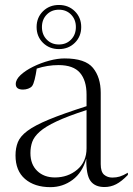

<svg xmlns="http://www.w3.org/2000/svg" viewBox="-20 -762 548 792"><path d="M411 9.5Q371.5 9.5 353.2 -15.8Q335 -41 336 -108Q320 -50.5 279.5 -20.2Q239 10 188 10Q122.5 10 83.2 -23.8Q44 -57.5 44 -121Q44 -151.5 53.8 -175.8Q63.5 -200 93.2 -222.2Q123 -244.5 181.5 -268.8Q240 -293 337 -324V-372Q337 -430 309.8 -461.8Q282.5 -493.5 221.5 -493.5Q175.5 -493.5 131.5 -479Q128 -454.5 123 -434.2Q118 -414 112 -406.5Q106.5 -400 96 -396.2Q85.5 -392.5 75 -392.5Q45 -392.5 45 -415.5Q45 -434 65.2 -452.8Q85.5 -471.5 117 -487Q148.5 -502.5 183 -511.8Q217.5 -521 246.5 -521Q331.5 -521 363.5 -482Q395.5 -443 395.5 -379V-85Q395.5 -53 409.5 -41.2Q423.5 -29.5 443.5 -29.5Q460 -29.5 474 -33.8Q488 -38 507.5 -49.5V-40.5Q481.5 -13.5 459 -2Q436.5 9.5 411 9.5ZM105.5 -130.5Q105.5 -84 133.5 -57Q161.5 -30 206.5 -30Q260 -30 298.5 -62.2Q337 -94.5 337 -150.5V-308Q259.5 -283 213.2 -261.2Q167 -239.5 143.8 -218.8Q120.5 -198 113 -176.8Q105.5 -155.5 105.5 -130.5ZM223 -741.5Q262.5 -741.5 288.8 -715.5Q315 -689.5 315 -650.5Q315 -611.5 288.8 -585.5Q262.5 -559.5 223 -559.5Q183.5 -559.5 157.2 -585.5Q131 -611.5 131 -650.5Q131 -689.5 157.2 -715.5Q183.5 -741.5 223 -741.5ZM223 -578.5Q253.5 -578.5 273.2 -598.8Q293 -619 293 -650.5Q293 -681.5 273.2 -701.8Q253.5 -722 223 -722Q192.5 -722 172.8 -701.8Q153 -681.5 153 -650.5Q153 -619 172.8 -598.8Q192.5 -578.5 223 -578.5Z"/></svg>

Font: Newsreader 72pt Light
Style: Regular
Weight: 300
Designer: Hugues Gentile
Foundry: Production Type
Version: Version 1.003; ttfautohint (v1.8.3)